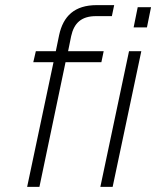

<svg xmlns="http://www.w3.org/2000/svg" viewBox="-20 -730 610 750"><path d="M86 0H134L236 -487H376L385 -530H246L258 -589C269 -639 297 -667 355 -667H417L426 -710H358C271 -710 227 -667 211 -593L198 -530H120L110 -487H189ZM502 -623H554L570 -702H518ZM372 0H420L532 -530H484Z"/></svg>

Font: Geist ExtraLight
Style: Italic
Weight: 200
Italic angle: -12°
Designer: Basement.studio, Andrés Briganti, Mateo Zaragoza
Foundry: Basement.studio, Vercel, Andrés Briganti, Guido Ferreyra, Mateo Zaragoza
Version: Version 1.500